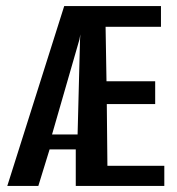

<svg xmlns="http://www.w3.org/2000/svg" viewBox="-20 -611 582 631"><path d="M4 0 191 -591H509V-523H327L330 -344H490V-269H331L333 -66H520V0H229V-120H143L106 0ZM151 -169H235L243 -480L244 -498L241 -481Z"/></svg>

Font: Alumni Sans Thin SemiBold
Style: Regular
Weight: 600
Version: Version 1.018